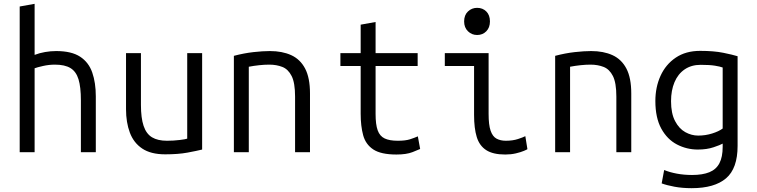

<svg xmlns="http://www.w3.org/2000/svg" viewBox="-20 -796 3960 1004"><path d="M83 0V-762L161 -776V-509Q187 -519 216 -524Q245 -529 274 -529Q354 -529 399 -499.5Q444 -470 462.5 -416.5Q481 -363 481 -292V0H403V-271Q403 -341 390.5 -381.5Q378 -422 348.5 -440Q319 -458 267 -458Q236 -458 205 -451Q174 -444 161 -439V0Z M844 11Q769 11 724 -19Q679 -49 659 -102.5Q639 -156 639 -225V-518H717V-247Q717 -179 731 -137.5Q745 -96 775 -78Q805 -60 853 -60Q888 -60 920 -64Q952 -68 959 -71V-518H1037V-14Q1009 -7 960.5 2Q912 11 844 11Z M1203 0V-504Q1256 -518 1305 -523.5Q1354 -529 1391 -529Q1456 -529 1503 -507.5Q1550 -486 1575.5 -437.5Q1601 -389 1601 -307V0H1523V-291Q1523 -363 1505 -398.5Q1487 -434 1456.5 -446Q1426 -458 1388 -458Q1363 -458 1335 -455Q1307 -452 1281 -447V0Z M2053 12Q1972 12 1932 -14.5Q1892 -41 1879 -89Q1866 -137 1866 -201V-451H1760V-518H1866V-667L1944 -681V-518H2164V-451H1944V-200Q1944 -145 1955 -114.5Q1966 -84 1991.5 -72Q2017 -60 2060 -60Q2100 -60 2123.5 -67.5Q2147 -75 2165 -83L2177 -17Q2169 -13 2137 -0.5Q2105 12 2053 12Z M2622 12Q2558 12 2522.5 -11Q2487 -34 2473 -79.5Q2459 -125 2459 -195V-451H2306V-518H2535V-200Q2535 -143 2545.5 -112.5Q2556 -82 2576.5 -71Q2597 -60 2625 -60Q2661 -60 2688.5 -69Q2716 -78 2727 -84L2738 -16Q2736 -14 2719.5 -7Q2703 0 2677.5 6Q2652 12 2622 12ZM2475 -613Q2447 -613 2427 -632.5Q2407 -652 2407 -684Q2407 -717 2427 -736Q2447 -755 2475 -755Q2504 -755 2523 -736Q2542 -717 2542 -684Q2542 -652 2523 -632.5Q2504 -613 2475 -613Z M2883 0V-504Q2936 -518 2985 -523.5Q3034 -529 3071 -529Q3136 -529 3183 -507.5Q3230 -486 3255.5 -437.5Q3281 -389 3281 -307V0H3203V-291Q3203 -363 3185 -398.5Q3167 -434 3136.5 -446Q3106 -458 3068 -458Q3043 -458 3015 -455Q2987 -452 2961 -447V0Z M3597 188Q3548 188 3507.5 180.5Q3467 173 3440 163L3453 93Q3482 105 3519.5 112Q3557 119 3599 119Q3654 119 3689.5 104.5Q3725 90 3742 57.5Q3759 25 3759 -28V-45Q3747 -38 3711.5 -26Q3676 -14 3629 -14Q3571 -14 3520 -40.5Q3469 -67 3438 -123.5Q3407 -180 3407 -268Q3407 -340 3434 -399.5Q3461 -459 3513.5 -494.5Q3566 -530 3641 -530Q3713 -530 3762 -520Q3811 -510 3837 -502V-33Q3837 85 3776.5 136.5Q3716 188 3597 188ZM3631 -87Q3669 -87 3704 -98Q3739 -109 3759 -124V-443Q3746 -448 3718.5 -452.5Q3691 -457 3644 -457Q3595 -457 3560 -433Q3525 -409 3507 -366Q3489 -323 3489 -267Q3489 -203 3510 -163Q3531 -123 3563.5 -105Q3596 -87 3631 -87Z"/></svg>

Font: Ubuntu Sans Mono
Style: Regular
Weight: 400
Monospace: yes
Designer: Dalton Maag Ltd
Foundry: Dalton Maag Ltd
Version: Version 1.006